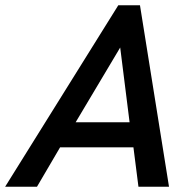

<svg xmlns="http://www.w3.org/2000/svg" viewBox="-63 -710 734 730"><path d="M-43.5 0 386.7 -689.9H469.2L579.6 0H463.4L444.3 -149.9H165.5L77.6 0ZM224.6 -245.1H429.7L394 -529.3Z"/></svg>

Font: Acari Sans SemiBold
Style: Italic
Weight: 600
Italic angle: -13°
Designer: Alfredo Marco Pradil and Stefan Peev
Foundry: Hanken Design Co.
Version: Version 1.045;January 11, 2019;FontCreator 11.5.0.2425 64-bi